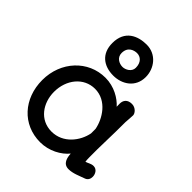

<svg xmlns="http://www.w3.org/2000/svg" viewBox="-259 -1121 1295 1295"><g transform="rotate(45 389.0 -473.0)"><path d="M55.7 -293C55.7 -117.2 173.3 14.2 342.3 14.2C426.3 14.2 502 -27.8 542.5 -78.1C544.4 -39.6 554.7 7.3 606 7.3C648.4 7.3 689 -12.7 728.5 -26.4C751.5 -34.2 758.3 -54.7 758.3 -72.3C758.3 -97.7 742.2 -127.9 710.9 -127.9C697.3 -127.9 689 -124 680.2 -120.6C670.4 -115.7 657.2 -110.4 651.4 -108.9C648.4 -125.5 648.9 -161.6 648.9 -224.6C648.9 -252.4 649.9 -288.1 650.9 -319.3C652.3 -365.2 653.3 -418.9 653.3 -490.2C654.3 -513.2 657.7 -535.6 657.7 -557.6C657.7 -576.2 633.8 -606.9 597.7 -606.9C555.2 -606.9 537.6 -581.1 537.6 -548.8C537.6 -541 537.6 -529.3 538.1 -520.5C500.5 -563 430.7 -605.5 346.7 -605.5C183.1 -605.5 55.7 -470.2 55.7 -293ZM168 -293C168 -409.7 243.2 -502.9 349.6 -502.9C463.4 -502.9 528.3 -393.6 543 -314V-271C526.9 -185.5 456.1 -90.8 345.7 -90.8C233.4 -90.8 168 -187 168 -293ZM373.5 -652.3C456.5 -652.3 535.6 -703.1 535.6 -800.3C535.6 -883.8 476.6 -960 385.3 -960C302.2 -960 213.4 -923.8 213.4 -803.7C213.4 -702.1 281.2 -652.3 373.5 -652.3ZM376 -737.8C343.8 -737.8 305.2 -757.3 305.2 -800.3C305.2 -861.3 354.5 -873.5 379.9 -873.5C414.1 -873.5 443.8 -848.1 443.8 -797.4C443.8 -758.8 403.3 -737.8 376 -737.8Z"/></g></svg>

Font: Autour One
Style: Regular
Weight: 400
Designer: Eben Sorkin
Foundry: Eben Sorkin
Version: Version 1.002